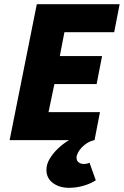

<svg xmlns="http://www.w3.org/2000/svg" viewBox="-20 -670 592 918"><path d="M310 228Q264 228 233 205Q202 182 202 142Q202 115 218 88.5Q234 62 258.5 39Q283 16 310 0H26L156 -650H552L526 -516H288L266 -402H468L442 -268H240L212 -134H458L432 0Q413 4 397.5 13.5Q382 23 370.5 35.5Q359 48 352.5 60.5Q346 73 346 84Q346 99 356.5 106.5Q367 114 380 114Q396 114 408 108L438 192Q414 208 379.5 218Q345 228 310 228Z"/></svg>

Font: Source Sans 3 Black
Style: Italic
Weight: 900
Italic angle: -11°
Designer: Paul D. Hunt
Foundry: Adobe
Version: Version 3.052;hotconv 1.1.0;makeotfexe 2.6.0